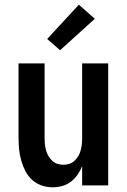

<svg xmlns="http://www.w3.org/2000/svg" viewBox="-20 -790 540 818"><path d="M204 8Q180 8 157 0Q134 -8 116.5 -24Q99 -40 88 -61.5Q77 -83 70.5 -106Q64 -129 61.5 -152.5Q59 -176 59 -200V-520H170V-200Q170 -187 171.5 -174Q173 -161 176.5 -148.5Q180 -136 186.5 -125Q193 -114 202.5 -105Q212 -96 224.5 -92Q237 -88 250 -88Q263 -88 275.5 -92Q288 -96 297.5 -105Q307 -114 313.5 -125Q320 -136 323.5 -148.5Q327 -161 328.5 -174Q330 -187 330 -200V-520H441V0H330V-82Q322 -62 310 -45Q298 -28 281.5 -15.5Q265 -3 245 2.5Q225 8 204 8ZM236 -576 181 -624 316 -770 384 -710Z"/></svg>

Font: Iosevka SS04
Style: Bold
Weight: 700
Monospace: yes
Designer: Belleve Invis
Foundry: Belleve Invis
Version: Version 19.0.0; ttfautohint (v1.8.4)